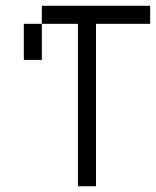

<svg xmlns="http://www.w3.org/2000/svg" viewBox="-20 -645 540 665"><path d="M500 -562.5H312.5V0H250V-562.5H125V-625H500ZM62.5 -562.5H125V-437.5H62.5Z"/></svg>

Font: 寒蝉点阵体 16px
Style: Regular
Weight: 400
Designer: Designed by Warren2060
Foundry: ChillType
Version: Version 1.000